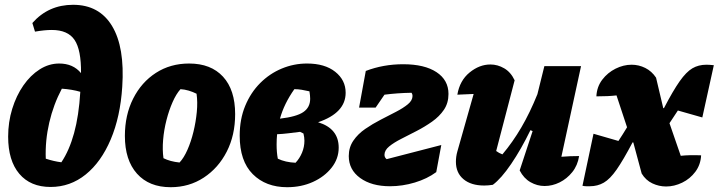

<svg xmlns="http://www.w3.org/2000/svg" viewBox="-20 -768 2998 801"><path d="M191 12Q107 12 60.5 -43Q14 -98 14 -198Q14 -259 31 -314Q48 -369 77.5 -411.5Q107 -454 145.5 -478.5Q184 -503 227 -503Q285 -503 318 -463Q319 -560 291 -601.5Q263 -643 196 -643Q166 -643 126 -636L115 -672Q182 -748 285 -748Q394 -748 447.5 -659.5Q501 -571 490 -406Q482 -281 442 -186.5Q402 -92 337.5 -40Q273 12 191 12ZM171 -106Q204 -95 236 -91Q269 -140 289 -212.5Q309 -285 315 -385Q281 -395 238 -398Q203 -332 185.5 -256.5Q168 -181 171 -106Z M692 13Q602 13 551.5 -43.5Q501 -100 501 -201Q501 -288 535.5 -356.5Q570 -425 630.5 -464Q691 -503 769 -503Q860 -503 910.5 -448Q961 -393 961 -292Q961 -204 926 -135.5Q891 -67 830 -27Q769 13 692 13ZM729 -90Q747 -109 762 -143Q777 -177 787 -218Q797 -259 801 -300.5Q805 -342 800 -377Q784 -385 767 -390Q750 -395 733 -396Q715 -376 700 -342Q685 -308 674.5 -267Q664 -226 660.5 -184.5Q657 -143 662 -108Q690 -94 729 -90Z M1178 13Q1089 13 1034.5 -41.5Q980 -96 980 -202Q980 -271 1003 -326.5Q1026 -382 1065.5 -421.5Q1105 -461 1155.5 -482Q1206 -503 1261 -503Q1335 -503 1378.5 -468.5Q1422 -434 1422 -381Q1422 -297 1307 -258Q1393 -232 1393 -152Q1393 -106 1363.5 -68.5Q1334 -31 1285.5 -9Q1237 13 1178 13ZM1274 -356Q1274 -369 1271 -387Q1254 -391 1238.5 -393.5Q1223 -396 1208 -396Q1165 -335 1148 -273Q1217 -281 1245.5 -300.5Q1274 -320 1274 -356ZM1134 -165Q1134 -132 1139 -106Q1170 -91 1213 -89Q1230 -107 1240 -131Q1250 -155 1250 -181Q1250 -195 1246 -211Q1239 -215 1232 -218Q1208 -215 1183.5 -212Q1159 -209 1136 -208Q1134 -187 1134 -165Z M1607 9Q1530 9 1482.5 -25.5Q1435 -60 1435 -117Q1435 -153 1454 -181Q1473 -209 1503.5 -230Q1534 -251 1568 -268.5Q1602 -286 1632 -301.5Q1662 -317 1681.5 -333Q1701 -349 1701 -368Q1701 -375 1697 -381Q1638 -380 1584 -373L1547 -319H1478L1506 -472Q1579 -500 1662 -500Q1751 -500 1801 -467Q1851 -434 1851 -376Q1851 -338 1832 -310Q1813 -282 1782.5 -260.5Q1752 -239 1718 -221.5Q1684 -204 1653.5 -188.5Q1623 -173 1603.5 -157Q1584 -141 1584 -122Q1584 -111 1593 -104L1821 -163L1800 -50Q1762 -22 1710.5 -6.5Q1659 9 1607 9Z M2148 -57 2202 -221 2193 -225Q2154 -145 2112.5 -84Q2071 -23 2036 3Q2017 6 2000 6Q1945 6 1913.5 -20.5Q1882 -47 1882 -93Q1882 -115 1888 -136L1956 -376Q1922 -374 1888 -373Q1898 -432 1939 -465.5Q1980 -499 2026 -499Q2056 -499 2083.5 -483Q2111 -467 2127 -433L2050 -138Q2062 -129 2076 -124Q2119 -175 2155 -236.5Q2191 -298 2222 -375L2251 -492H2404L2322 -114Q2358 -117 2396 -117Q2390 -78 2367.5 -50Q2345 -22 2314.5 -7Q2284 8 2252 8Q2221 8 2193 -8Q2165 -24 2148 -57Z M2905 -120Q2903 -81 2881 -51.5Q2859 -22 2826 -6Q2793 10 2759 10Q2729 10 2701.5 -3Q2674 -16 2657 -44L2622 -174H2619Q2580 -100 2552.5 -60.5Q2525 -21 2499 -6Q2473 9 2441 9Q2434 9 2426 9Q2418 9 2410 7L2456 -210L2560 -180Q2569 -194 2577.5 -207Q2586 -220 2596 -237L2552 -370Q2519 -366 2468 -366Q2470 -406 2492.5 -435.5Q2515 -465 2548 -481.5Q2581 -498 2615 -498Q2645 -498 2672 -484.5Q2699 -471 2717 -444L2747 -317H2750Q2788 -390 2815.5 -429Q2843 -468 2868.5 -483Q2894 -498 2927 -498Q2939 -498 2958 -496L2910 -278L2808 -307Q2799 -293 2790.5 -280.5Q2782 -268 2773 -254L2820 -118Q2855 -122 2905 -120Z"/></svg>

Font: Piazzolla ExtraBold
Style: Italic
Weight: 800
Italic angle: -11.3°
Designer: Juan Pablo del Peral
Foundry: Huerta Tipografica
Version: Version 1.330